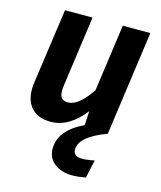

<svg xmlns="http://www.w3.org/2000/svg" viewBox="-115 -614 790 940"><g transform="rotate(15 280.0 -144.0)"><path d="M456.1 0Q320.8 50.3 320.8 116.2Q320.8 150.9 366.2 150.9Q391.6 150.9 428.2 143.1L408.2 234.9Q368.7 242.2 340.8 242.2Q283.7 242.2 248.8 214.1Q213.9 186 213.9 140.1Q213.9 45.9 335.9 -11.2L339.8 -83Q262.7 16.1 169.9 16.1Q98.1 16.1 65.2 -29.1Q32.2 -74.2 43.9 -151.9L97.2 -529.8H236.8L187 -171.9Q181.6 -130.4 191.7 -113.8Q201.7 -97.2 227.1 -97.2Q280.3 -97.2 342.8 -189.9L390.1 -529.8H529.8Z"/></g></svg>

Font: FiraGO SemiBold
Style: Italic
Weight: 600
Italic angle: -8°
Designer: bBox Type GmbH
Foundry: bBox Type GmbH
Version: Version 1.001;PS 001.001;hotconv 1.0.88;makeotf.lib2.5.64775